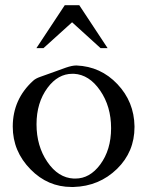

<svg xmlns="http://www.w3.org/2000/svg" viewBox="-20 -725 581 757"><path d="M281.7 -466.8Q377 -462.9 442.9 -393.3Q508.8 -323.7 510.3 -227.1V-224.1Q510.3 -126.5 441.4 -59.1Q371.1 9.3 270 12.2H262.2Q168.5 12.2 100.6 -57.1Q30.3 -128.4 30.3 -225.6V-227.1Q30.8 -334 110.8 -406.7Q120.1 -415.5 138.4 -421.9Q156.7 -428.2 192.9 -441.4Q214.4 -449.2 240.2 -458.5Q264.6 -466.8 280.3 -466.8ZM271.5 -434.1H265.6Q208.5 -434.1 167.5 -378.9Q124 -320.3 124 -234.9Q124 -149.4 166.7 -86.7Q209.5 -23.9 270.5 -21H277.3Q334 -21 375 -76.2Q418 -134.3 418 -219.7Q418 -305.2 375 -367.9Q332 -430.7 271.5 -434.1ZM123.5 -535.2 235.4 -704.6H292.5L404.3 -535.2H376.5L264.2 -637.2L151.4 -535.2Z"/></svg>

Font: Caudex
Style: Regular
Weight: 400
Version: Version 1.01